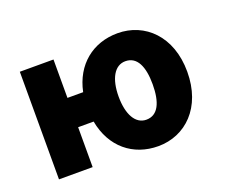

<svg xmlns="http://www.w3.org/2000/svg" viewBox="-98 -722 1195 954"><g transform="rotate(-20 500.0 -244.5)"><path d="M582 -90C525 -90 491 -150 491 -245C491 -339 525 -399 582 -399C644 -399 671 -339 671 -245C671 -150 644 -90 582 -90ZM72 40H250V-171H332C358 -29 460 54 593 54C737 54 854 -56 854 -245C854 -433 737 -543 593 -543C462 -543 361 -462 333 -326H250V-529H72Z"/></g></svg>

Font: コーポレート・ロゴ ver3 Bold
Style: Regular
Weight: 700
Designer: [KANA_main] LOGOTYPE.JP [Source Han Sans] Ryoko NISHIZUKA 西塚涼子 (kana, bopomofo & ideographs); Paul D. Hunt (Latin, Greek
Version: Version 12.001;FEAKit 1.0